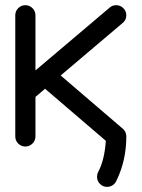

<svg xmlns="http://www.w3.org/2000/svg" viewBox="-20 -567 548 743"><path d="M389.6 -22 154.3 -223.6 117.2 -191.9V-39.1Q117.2 -22.9 105.7 -11.5Q94.2 0 78.1 0Q62 0 50.5 -11.5Q39.1 -22.9 39.1 -39.1V-507.8Q39.1 -523.9 50.5 -535.4Q62 -546.9 78.1 -546.9Q94.2 -546.9 105.7 -535.4Q117.2 -523.9 117.2 -507.8V-294.4L403.8 -537.1Q414.6 -546.9 429.7 -546.9Q445.8 -546.9 457.3 -535.4Q468.8 -523.9 468.8 -507.8Q468.8 -491.7 457.5 -480.5L214.8 -274.9L457.5 -66.9Q468.8 -55.2 468.8 -39.1Q468.8 53.2 431.6 129.9Q428.7 138.2 422.4 144.5Q410.6 156.2 394.5 156.2Q378.4 156.2 366.9 144.8Q355.5 133.3 355.5 117.2Q355.5 106.9 359.9 98.6Q384.3 53.2 389.6 -22Z"/></svg>

Font: Comfortaa
Style: Regular
Weight: 400
Designer: Johan Aakerlund - aajohan
Foundry: Johan Aakerlund
Version: Version 2.004 2013